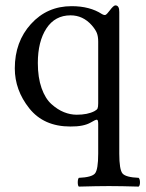

<svg xmlns="http://www.w3.org/2000/svg" viewBox="-20 -462 543 716"><path d="M321.8 -368.2Q289.1 -404.8 243.2 -404.8Q185.1 -404.8 153.1 -356Q121.1 -307.1 121.1 -227.1Q121.1 -172.9 135 -133.5Q148.9 -94.2 171.9 -73.7Q194.8 -53.2 218.5 -43.7Q242.2 -34.2 266.1 -34.2Q306.6 -34.2 332 -47.4Q341.3 -52.2 343.8 -57.6Q346.2 -63 346.2 -77.1V-307.1Q346.2 -326.2 341.1 -339.1Q335.9 -352.1 321.8 -368.2ZM346.2 110.8V0Q346.2 -15.1 341.3 -15.6Q336.4 -16.1 318.8 -5.4Q292 10.3 242.2 9.8Q143.1 9.8 89.1 -58.1Q35.2 -126 35.2 -207Q35.2 -306.2 95.5 -372.6Q155.8 -439 247.1 -439Q314.9 -439 359.9 -409.7Q369.1 -404.3 374 -406.7Q378.9 -409.2 389.2 -422.9Q403.3 -441.9 410.2 -441.9Q425.3 -441.9 424.8 -417V110.8Q424.8 170.9 437 185.1Q449.2 199.2 497.1 201.2Q502 206.1 502 218Q502 230 497.1 233.9Q431.2 231.9 386.2 231.9Q344.2 231.9 273.9 233.9Q270 230 270 218Q270 206.1 273.9 201.2Q321.8 199.2 334 185.1Q346.2 170.9 346.2 110.8Z"/></svg>

Font: Linux Libertine
Style: Regular
Weight: 400
Designer: Philipp H. Poll
Foundry: Philipp H. Poll
Version: Version 5.3.0 ; ttfautohint (v0.9)